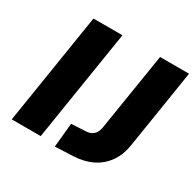

<svg xmlns="http://www.w3.org/2000/svg" viewBox="-155 -875 1073 1056"><g transform="rotate(30 381.0 -347.0)"><path d="M37 0 149 -705H333L221 0ZM317 11 332 -142 423 -147Q445 -148 459.5 -156.5Q474 -165 482.5 -180Q491 -195 494 -217L572 -705H756L677 -206Q667 -141 634.5 -94.5Q602 -48 550.5 -22.5Q499 3 432 6Z"/></g></svg>

Font: Nunito Sans 7pt SemiCondensed Black
Style: Italic
Weight: 900
Width: 4
Italic angle: -9°
Designer: Vernon Adams
Foundry: Vernon Adams
Version: Version 3.101;gftools[0.9.27]